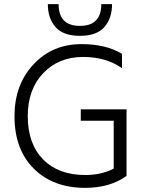

<svg xmlns="http://www.w3.org/2000/svg" viewBox="-20 -899 701 927"><path d="M591 -50Q512 8 391 8Q237 8 143.5 -84.5Q50 -177 50 -338Q50 -490 141.5 -588Q233 -686 373 -686Q492 -686 569 -639V-570Q492 -624 381 -624Q263 -624 188.5 -545.5Q114 -467 114 -338Q114 -205 188 -129.5Q262 -54 392 -54Q469 -54 529 -85V-316H370V-371H591ZM521 -879Q521 -811 484 -768.5Q447 -726 366 -726Q285 -726 248 -768.5Q211 -811 211 -879H263Q263 -774 366 -774Q469 -774 469 -879Z"/></svg>

Font: Hind Siliguri Light
Style: Regular
Weight: 300
Designer: Jyotish Sonowal
Foundry: Indian Type Foundry
Version: Version 1.001;PS 1.0;hotconv 1.0.86;makeotf.lib2.5.63406; tt